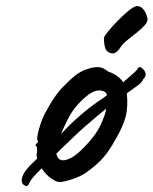

<svg xmlns="http://www.w3.org/2000/svg" viewBox="-20 -613 518 648"><path d="M69 15Q50 10 54 -10.5Q58 -31 83 -56Q139 -110 192.5 -167.5Q246 -225 313 -272Q322 -277 342.5 -292.5Q363 -308 385 -326.5Q407 -345 424 -360Q441 -375 443 -378Q448 -391 457.5 -384.5Q467 -378 471 -367Q474 -356 463 -345Q460 -338 455.5 -333.5Q451 -329 440.5 -321.5Q430 -314 408 -298Q371 -273 338 -246Q305 -219 268 -187Q255 -176 234 -156Q213 -136 188.5 -112.5Q164 -89 141.5 -66.5Q119 -44 103.5 -27.5Q88 -11 85 -6Q78 7 75.5 11Q73 15 69 15ZM277 -130Q296 -151 308.5 -171Q321 -191 333 -224Q337 -235 339.5 -252.5Q342 -270 341.5 -284.5Q341 -299 335 -302Q323 -310 306.5 -307Q290 -304 268 -285Q248 -268 233.5 -249.5Q219 -231 207 -207Q195 -183 180 -147Q168 -120 169.5 -100Q171 -80 183.5 -74Q196 -68 219.5 -80Q243 -92 277 -130ZM188 1Q175 2 167.5 -2Q160 -6 148 -14Q127 -32 114.5 -55Q102 -78 104 -95Q106 -103 105 -110.5Q104 -118 104 -118Q98 -123 100 -124.5Q102 -126 104 -130Q111 -131 106 -141Q104 -149 111.5 -177Q119 -205 131 -229Q137 -240 147 -257.5Q157 -275 170 -293Q183 -311 194 -321Q217 -345 235 -359Q253 -373 275 -380Q295 -387 311.5 -386.5Q328 -386 344 -372Q368 -364 384 -349.5Q400 -335 406 -309Q412 -279 408 -240Q404 -201 369 -141Q348 -103 328.5 -81Q309 -59 282 -39Q263 -23 237 -13Q211 -3 188 1ZM344 -438Q336 -444 333 -459Q330 -474 331 -486Q332 -491 344.5 -506.5Q357 -522 375 -540.5Q393 -559 410.5 -574Q428 -589 439 -592Q452 -595 463 -582.5Q474 -570 478 -550Q479 -540 469 -528.5Q459 -517 443.5 -504.5Q428 -492 412 -479.5Q396 -467 387 -454Q377 -438 367 -434Q357 -430 344 -438Z"/></svg>

Font: Caveat SemiBold
Style: Regular
Weight: 600
Designer: Pablo Impallari
Foundry: Pablo Impallari
Version: Version 2.000